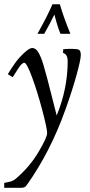

<svg xmlns="http://www.w3.org/2000/svg" viewBox="-22 -628 427 908"><path d="M155 -468Q204.1 -555.7 226.1 -607.9H261Q280.8 -540.5 311 -468H263.9Q254.2 -491 245.7 -521.1Q237.3 -551.3 235.1 -559.1Q213.4 -513.9 187 -468ZM298.1 -339.1Q298.1 -371.3 275.9 -377.9L277.1 -395Q293.2 -397 312 -397H318.1Q342.8 -397 351.4 -392.5Q360.1 -387.9 360.1 -367.2Q360.1 -346.4 339.7 -272.3Q319.3 -198.2 286.1 -106.2Q215.6 90.3 106.9 243.9Q106.2 244.6 104.7 246.7Q103.3 248.8 102.5 249.6Q101.8 250.5 100.5 252.1Q99.1 253.7 98.1 254.4Q97.2 255.1 95.6 256.2Q94 257.3 92.5 257.8Q91.1 258.3 89.1 258.8Q85.7 260 80.1 260H-2V237.1Q4.9 235.4 14.4 233.5Q23.9 231.7 27.8 230.6Q31.7 229.5 39.1 226.1Q46.4 222.7 53.2 216.8Q118.2 161.1 159.5 91.8Q200.9 22.5 200.9 1Q200.9 -20.5 177.5 -108.8Q154.1 -197 129.2 -264Q104.2 -331.1 93 -331.1Q82 -331.1 65.4 -305.7Q54.2 -288.3 48.3 -278.9Q42.5 -269.5 38.1 -262.9L14.9 -277.1Q15.4 -277.6 21.4 -287.4Q27.3 -297.1 34.7 -308.6Q54.4 -339.1 73.5 -359.4Q112.5 -400.9 130.4 -400.9Q148.2 -400.9 160.6 -378.5Q173.1 -356.2 184 -319.3Q194.8 -282.5 202.6 -252.2Q210.4 -221.9 224.7 -165.8Q239 -109.6 246.1 -82Q298.1 -208.3 298.1 -339.1Z"/></svg>

Font: Linden Hill
Style: Italic
Weight: 400
Italic angle: -5.60001°
Version: Version 1.201